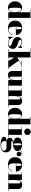

<svg xmlns="http://www.w3.org/2000/svg" viewBox="2699 -3499 1060 6498"><g transform="rotate(90 3229.0 -250.0)"><path d="M654.5 -13.5H584.5V-750H324.5V-736.5H394.5V-333.5C372 -421 317.5 -469.5 238.5 -469.5C129.5 -469.5 26.5 -379.5 26.5 -229.5C26.5 -79.5 129.5 9.5 238.5 9.5C318 9.5 372 -38 394.5 -125V0H654.5ZM394.5 -229.5C394.5 -88 334 -20 288 -20C254 -20 241.5 -78 241.5 -229.5C241.5 -380.5 254 -440 288 -440C334 -440 394.5 -371.5 394.5 -229.5Z M1165.5 -143H1152.5C1127.5 -65 1060.5 -10.5 977.5 -10.5C898.5 -10.5 883 -106 883 -250C883 -252.5 883 -255 883 -257H1164.5C1164.5 -366 1081.5 -470 932.5 -470C781.5 -470 677.5 -390 677.5 -230C677.5 -70 784.5 10 935.5 10C1066.5 10 1139.5 -56 1165.5 -143ZM932.5 -456.5C971.5 -456.5 972.5 -365.5 973.5 -270.5H883C884.5 -375 896 -456.5 932.5 -456.5Z M1238 10 1307 -40C1343 -7.5 1387 10 1442 10C1529 10 1633.5 -33 1633.5 -152C1633.5 -350 1327.5 -312.5 1327.5 -402.5C1327.5 -430 1357.5 -454.5 1405.5 -454.5C1498.5 -454.5 1543.5 -390.5 1583.5 -330H1597V-470H1585L1516.5 -429C1487 -453 1451 -469 1405 -469C1310.5 -469 1235 -409 1235 -315C1235 -109 1536 -147 1536 -60C1536 -29.5 1502 -4 1439 -4C1347.5 -4 1288 -55.5 1240 -160H1226.5V10Z M1645.5 -13.5V0H1965.5V-13.5H1925.5V-196L2042 -13.5H1994.5V0H2321.5V-13.5H2274.5L2030.5 -355.5L2169 -446.5H2257.5V-460H2034.5V-446.5H2149L1925.5 -302V-750H1645.5V-736.5H1735.5V-13.5Z M2574 -460H2314V-446.5H2384V-141C2384 -54 2419 10 2528.5 10C2625.5 10 2670.5 -56.5 2689 -131.5V0H2949V-13.5H2879V-460H2629V-446.5H2689V-237.5C2689 -142.5 2658 -49.5 2610 -49.5C2582 -49.5 2574 -60 2574 -144Z M2971.5 -13.5V0H3271.5V-13.5H3231.5V-222.5C3231.5 -317.5 3263 -410.5 3310.5 -410.5C3338.5 -410.5 3346.5 -400 3346.5 -316V-13.5H3306.5V0H3606.5V-13.5H3536.5V-319.5C3536.5 -406.5 3501.5 -470 3392 -470C3295 -470 3250.5 -403.5 3231.5 -329V-460H2971.5V-446.5H3041.5V-13.5Z M4257.5 -13.5H4187.5V-750H3927.5V-736.5H3997.5V-333.5C3975 -421 3920.5 -469.5 3841.5 -469.5C3732.5 -469.5 3629.5 -379.5 3629.5 -229.5C3629.5 -79.5 3732.5 9.5 3841.5 9.5C3921 9.5 3975 -38 3997.5 -125V0H4257.5ZM3997.5 -229.5C3997.5 -88 3937 -20 3891 -20C3857 -20 3844.5 -78 3844.5 -229.5C3844.5 -380.5 3857 -440 3891 -440C3937 -440 3997.5 -371.5 3997.5 -229.5Z M4330 -650C4330 -587 4377 -540 4440 -540C4503 -540 4550 -587 4550 -650C4550 -713 4503 -760 4440 -760C4377 -760 4330 -713 4330 -650ZM4285 -13.5V0H4615V-13.5H4545V-460H4285V-446.5H4355V-13.5Z M4641 -54C4641 4.5 4685.5 39.5 4757.5 53C4705.5 55.5 4609 72 4609 140C4609 228 4739.5 260 4864.5 260C5016.5 260 5136 215.5 5136 82C5136 -53.5 5029.5 -100.5 4954.5 -100.5C4926 -100.5 4874.5 -99.5 4839.5 -99.5C4785 -99.5 4755 -106.5 4755 -126C4755 -146 4799.5 -157 4834.5 -161C4844 -160.5 4853.5 -160 4862.5 -160C4968.5 -160 5091.5 -204.5 5091.5 -315C5091.5 -351 5078.5 -380 5057 -403C5083 -439 5120 -452 5151 -452C5185.5 -452 5213.5 -439.5 5231.5 -421C5218.5 -428 5204 -431.5 5190.5 -431.5C5151.5 -431.5 5115 -408.5 5115 -360C5115 -312 5150.5 -284.5 5190.5 -284.5C5230.5 -284.5 5268.5 -307 5268.5 -364.5C5268.5 -412.5 5229 -465 5150 -465C5114 -465 5074.5 -451 5047.5 -412C5002 -452 4929 -469.5 4862.5 -469.5C4756.5 -469.5 4633.5 -425.5 4633.5 -315C4633.5 -225 4715 -179 4802.5 -165C4722 -157 4641 -129.5 4641 -54ZM4828.5 -315C4828.5 -404 4838.5 -456 4862.5 -456C4886.5 -456 4896.5 -404 4896.5 -315C4896.5 -236 4886.5 -173.5 4862.5 -173.5C4833.5 -173.5 4828.5 -236 4828.5 -315ZM4754 123C4754 90 4766 67 4779.5 56C4796 58 4814 59 4833 59H4948C5013 59 5077.5 73 5077.5 140C5077.5 219.5 4976.5 243.5 4902.5 243.5C4800.5 243.5 4754 191.5 4754 123Z M5789.5 -143H5776.5C5751.5 -65 5684.5 -10.5 5601.5 -10.5C5522.5 -10.5 5507 -106 5507 -250C5507 -252.5 5507 -255 5507 -257H5788.5C5788.5 -366 5705.5 -470 5556.5 -470C5405.5 -470 5301.5 -390 5301.5 -230C5301.5 -70 5408.5 10 5559.5 10C5690.5 10 5763.5 -56 5789.5 -143ZM5556.5 -456.5C5595.5 -456.5 5596.5 -365.5 5597.5 -270.5H5507C5508.5 -375 5520 -456.5 5556.5 -456.5Z M5812.5 -13.5V0H6112.5V-13.5H6072.5V-222.5C6072.5 -317.5 6104 -410.5 6151.5 -410.5C6179.5 -410.5 6187.5 -400 6187.5 -316V-13.5H6147.5V0H6447.5V-13.5H6377.5V-319.5C6377.5 -406.5 6342.5 -470 6233 -470C6136 -470 6091.5 -403.5 6072.5 -329V-460H5812.5V-446.5H5882.5V-13.5Z"/></g></svg>

Font: Bodoni* 16pt Fatface
Style: Regular
Weight: 900
Version: Version 2.3